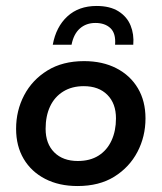

<svg xmlns="http://www.w3.org/2000/svg" viewBox="-20 -614 542 644"><path d="M240 10Q178 10 131.5 -14Q85 -38 59.5 -81Q34 -124 34 -182Q34 -243 61 -294.5Q88 -346 139 -377.5Q190 -409 262 -409Q324 -409 370.5 -385Q417 -361 442.5 -318Q468 -275 468 -217Q468 -156 441 -104.5Q414 -53 363.5 -21.5Q313 10 240 10ZM241 -74Q282 -74 310.5 -92Q339 -110 354 -142.5Q369 -175 369 -217Q369 -267 340 -296Q311 -325 261 -325Q221 -325 192 -307Q163 -289 148 -257Q133 -225 133 -182Q133 -132 162 -103Q191 -74 241 -74ZM157 -464Q168 -524 206 -559Q244 -594 304 -594Q349 -594 377.5 -576Q406 -558 418 -528.5Q430 -499 427 -464H366Q369 -502 350.5 -519.5Q332 -537 300 -537Q269 -537 248 -518.5Q227 -500 220 -464Z"/></svg>

Font: Rokkitt SemiBold
Style: Italic
Weight: 600
Italic angle: -9°
Designer: Vernon Adams
Foundry: Vernon Adams
Version: Version 3.103